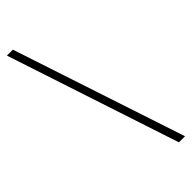

<svg xmlns="http://www.w3.org/2000/svg" viewBox="-292 -817 936 936"><g transform="rotate(-45 175.5 -349.0)"><path d="M49 -795 344 97H302L8 -795Z"/></g></svg>

Font: Abril Fatface
Style: Regular
Weight: 400
Designer: Veronika Burian, Jos Scaglione
Foundry: TypeTogether
Version: Version 1.001